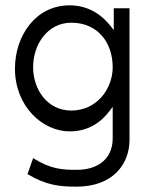

<svg xmlns="http://www.w3.org/2000/svg" viewBox="-20 -502 550 719"><path d="M36 -245C36 -103 140 -10 241 -10C312 -10 360 -45 393 -90L402 -102V16C402 91 349 134 267 134C215 134 170 132 104 90L83 150C155 193 206 197 267 197C402 197 465 113 465 22V-471H406V-389L397 -401C363 -445 313 -482 241 -482C111 -482 36 -365 36 -245ZM104 -250C104 -337 159 -417 247 -417C344 -417 402 -345 402 -250C402 -170 343 -88 247 -88C155 -88 104 -170 104 -250Z"/></svg>

Font: Charger Sport
Style: Lit
Weight: 300
Designer: Jasper
Foundry: Cannot Into Space Fonts
Version: Version 1.1